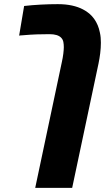

<svg xmlns="http://www.w3.org/2000/svg" viewBox="-20 -661 526 921"><path d="M148.9 240.2 276.9 -364.3Q281.2 -383.3 283.7 -403.3Q286.1 -423.3 286.1 -434.6Q286.1 -448.2 283.9 -459.7Q281.7 -471.2 273.9 -479.5Q257.8 -497.1 217.3 -497.1Q187 -497.1 156.7 -496.1Q126.5 -495.1 87.9 -491.7Q84 -491.7 80.1 -491.2Q76.2 -490.7 71.8 -490.2L95.7 -632.3Q134.3 -636.7 175.8 -638.9Q217.3 -641.1 257.3 -641.1Q294.9 -641.1 325.2 -634.5Q355.5 -627.9 378.4 -615.7Q411.6 -598.6 431.6 -570.6Q451.7 -542.5 459 -505.4Q461.9 -492.7 462.9 -480.5Q463.9 -468.3 463.9 -456.1Q463.9 -431.2 460.7 -405.5Q457.5 -379.9 452.6 -356.4L326.2 240.2Z"/></svg>

Font: Open Sans SemiCondensed ExtraBold
Style: Italic
Weight: 800
Width: 4
Italic angle: -12°
Designer: Monotype Design Team
Foundry: Monotype Imaging Inc.
Version: Version 3.003